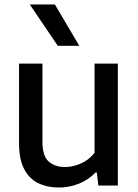

<svg xmlns="http://www.w3.org/2000/svg" viewBox="-20 -828 616 857"><path d="M243 9Q191.5 9 151.2 -10.2Q111 -29.5 88 -73Q65 -116.5 65 -189V-544H169.5V-195Q169.5 -131.5 197.2 -107Q225 -82.5 269.5 -82.5Q291.5 -82.5 315.5 -89Q339.5 -95.5 362 -109.5Q384.5 -123.5 402 -146V-544H506V0H419L412 -58H406.5Q373.5 -24.5 331.5 -7.8Q289.5 9 243 9ZM238 -623.5 113 -808H225L334 -623.5Z"/></svg>

Font: Encode Sans Condensed Thin Medium
Style: Regular
Weight: 500
Version: Version 3.002